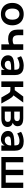

<svg xmlns="http://www.w3.org/2000/svg" viewBox="1848 -2387 549 4285"><g transform="rotate(90 2122.5 -244.5)"><path d="M295 10Q218.9 10 162.9 -21Q107 -52 76 -109.5Q45 -167 45 -245Q45 -323 76 -380Q107 -437 162.9 -468Q218.9 -499 295 -499Q371.1 -499 427.1 -468Q483 -437 514 -379.8Q545 -322.6 545 -245Q545 -167 514 -109.5Q483 -52 427.1 -21Q371.1 10 295 10ZM294.6 -85Q351 -85 385 -125.5Q419 -166 419 -245.5Q419 -325 385 -364.5Q351 -404 294.6 -404Q239 -404 205 -364.5Q171 -325 171 -245.5Q171 -166 205 -125.5Q239 -85 294.6 -85Z M970 0V-177Q943 -164 914.5 -157.5Q886 -151 856 -151Q784 -151 736 -174.5Q688 -198 664.5 -245Q641 -292 641 -362V-489H766V-373Q766 -331 777.5 -304Q789 -277 813.5 -264.5Q838 -252 878 -252Q905 -252 927 -258Q949 -264 968 -277V-489H1093V0Z M1397 10Q1344 10 1302.5 -10.5Q1261 -31 1237.5 -66Q1214 -101 1214 -145Q1214 -199 1242 -230.5Q1270 -262 1333 -276Q1396 -290 1502 -290H1552V-218H1503Q1456 -218 1424 -214.5Q1392 -211 1372.5 -203.5Q1353 -196 1344.5 -183Q1336 -170 1336 -151Q1336 -118 1359 -97Q1382 -76 1423 -76Q1456 -76 1481.5 -91.5Q1507 -107 1522 -134Q1537 -161 1537 -196V-311Q1537 -361 1515 -383Q1493 -405 1441 -405Q1400 -405 1357 -392.5Q1314 -380 1270 -354L1234 -439Q1260 -457 1295.5 -470.5Q1331 -484 1370.5 -491.5Q1410 -499 1445 -499Q1517 -499 1563.5 -477Q1610 -455 1633 -410.5Q1656 -366 1656 -296V0H1539V-104H1547Q1540 -69 1519.5 -43.5Q1499 -18 1468 -4Q1437 10 1397 10Z M1796 0V-489H1921V-299H1992L2134 -489H2268L2089 -244L2062 -284Q2089 -281 2110.5 -269Q2132 -257 2150.5 -235.5Q2169 -214 2187 -182L2290 0H2156L2074 -144Q2061 -167 2048.5 -179.5Q2036 -192 2020.5 -197Q2005 -202 1983 -202H1921V0Z M2355 0V-489H2619Q2682 -489 2721.5 -474Q2761 -459 2779 -430.5Q2797 -402 2797 -361Q2797 -315 2765.5 -283.5Q2734 -252 2682 -245V-259Q2726 -257 2755 -241Q2784 -225 2799 -198.5Q2814 -172 2814 -137Q2814 -74 2766 -37Q2718 0 2627 0ZM2471 -77H2616Q2657 -77 2678.5 -94Q2700 -111 2700 -144Q2700 -177 2678.5 -194Q2657 -211 2616 -211H2471ZM2471 -288H2607Q2643 -288 2663 -304.5Q2683 -321 2683 -351Q2683 -381 2663 -396.5Q2643 -412 2607 -412H2471Z M3085 10Q3032 10 2990.5 -10.5Q2949 -31 2925.5 -66Q2902 -101 2902 -145Q2902 -199 2930 -230.5Q2958 -262 3021 -276Q3084 -290 3190 -290H3240V-218H3191Q3144 -218 3112 -214.5Q3080 -211 3060.5 -203.5Q3041 -196 3032.5 -183Q3024 -170 3024 -151Q3024 -118 3047 -97Q3070 -76 3111 -76Q3144 -76 3169.5 -91.5Q3195 -107 3210 -134Q3225 -161 3225 -196V-311Q3225 -361 3203 -383Q3181 -405 3129 -405Q3088 -405 3045 -392.5Q3002 -380 2958 -354L2922 -439Q2948 -457 2983.5 -470.5Q3019 -484 3058.5 -491.5Q3098 -499 3133 -499Q3205 -499 3251.5 -477Q3298 -455 3321 -410.5Q3344 -366 3344 -296V0H3227V-104H3235Q3228 -69 3207.5 -43.5Q3187 -18 3156 -4Q3125 10 3085 10Z M3484 0V-489H3602V-98H3770V-489H3888V-98H4056V-489H4174V0Z"/></g></svg>

Font: Nunito Sans 12pt ExtraLight
Style: Regular
Weight: 200
Designer: Vernon Adams
Foundry: Vernon Adams
Version: Version 3.101;gftools[0.9.27]